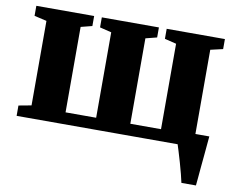

<svg xmlns="http://www.w3.org/2000/svg" viewBox="-78 -641 1138 924"><g transform="rotate(10 491.0 -179.0)"><path d="M863 180Q860 164.5 853.2 138.5Q846.5 112.5 838.5 84.5Q830.5 56.5 823.2 33Q816 9.5 812.5 -1L783.5 -63.5H956.5Q955 -48.5 952.8 -23.5Q950.5 1.5 947.8 31.5Q945 61.5 942.2 90.5Q939.5 119.5 937.5 143.5Q935.5 167.5 934 180ZM26 0V-50.5L88 -62V-475L27.5 -489V-538H310V-489L255 -475V-57.5H404.5V-475L347.5 -489V-538H626.5V-489L571.5 -475V-57.5H721.5V-475L664.5 -489V-538H949V-489L888.5 -475V-62L950.5 -50.5V0Z"/></g></svg>

Font: Merriweather 60pt Black
Style: Regular
Weight: 900
Version: Version 2.100